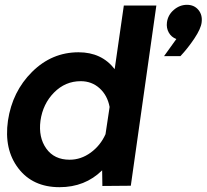

<svg xmlns="http://www.w3.org/2000/svg" viewBox="-20 -772 858 797"><path d="M712 -610Q691 -618 680.5 -637Q670 -656 673 -679Q677 -710 701.5 -731Q726 -752 756 -752Q786 -752 803.5 -731Q821 -710 817 -679Q814 -653 787 -612.5Q760 -572 729 -539H661ZM629 -749 523 -1 405 0 404 -65Q333 5 227 5Q116 5 56 -73.5Q-4 -152 13 -271Q31 -392 113 -473.5Q195 -555 306 -555Q402 -555 456 -485L494 -749ZM269 -109Q316 -109 356.5 -138.5Q397 -168 418 -215L435 -328Q426 -376 393.5 -405.5Q361 -435 315 -435Q251 -435 204.5 -388Q158 -341 148 -271Q139 -202 172 -155.5Q205 -109 269 -109Z"/></svg>

Font: Oakes Grotesk
Style: Bold Italic
Weight: 600
Italic angle: -8°
Designer: Samuel Oakes
Foundry: Samuel Oakes
Version: Version 1.000;PS 001.000;hotconv 1.0.88;makeotf.lib2.5.64775